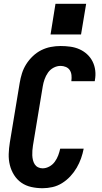

<svg xmlns="http://www.w3.org/2000/svg" viewBox="-20 -986 540 1014"><path d="M205 8Q174 8 145 1.5Q116 -5 93 -21Q70 -37 54.5 -61.5Q39 -86 32 -114.5Q25 -143 26 -173Q27 -203 32 -234L84 -548Q88 -573 96 -598.5Q104 -624 118.5 -647Q133 -670 153.5 -689.5Q174 -709 198 -721Q222 -733 248 -738Q274 -743 300 -743Q326 -743 351.5 -739.5Q377 -736 399.5 -726Q422 -716 440 -699.5Q458 -683 469 -661Q480 -639 483 -613.5Q486 -588 481 -562Q481 -561 481 -560Q481 -559 480 -557H357Q357 -558 357 -558.5Q357 -559 357 -559Q359 -574 357.5 -589Q356 -604 348.5 -615.5Q341 -627 327.5 -632.5Q314 -638 300 -638Q281 -638 263 -628.5Q245 -619 233.5 -602.5Q222 -586 215.5 -567.5Q209 -549 206 -531L154 -217Q152 -204 151 -191Q150 -178 150.5 -165.5Q151 -153 154 -140.5Q157 -128 163.5 -118Q170 -108 181 -102.5Q192 -97 205 -97Q223 -97 240.5 -106.5Q258 -116 269.5 -132Q281 -148 287.5 -165.5Q294 -183 298 -201H422Q417 -175 408 -149.5Q399 -124 385 -100Q371 -76 351.5 -55Q332 -34 308 -19Q284 -4 257.5 2Q231 8 205 8ZM247 -804 273 -966H435L408 -804Z"/></svg>

Font: Iosevka SS04 Extrabold Oblique
Style: Regular
Weight: 800
Italic angle: -9°
Monospace: yes
Designer: Belleve Invis
Foundry: Belleve Invis
Version: Version 19.0.0; ttfautohint (v1.8.4)